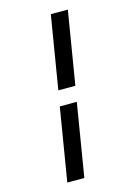

<svg xmlns="http://www.w3.org/2000/svg" viewBox="-141 -896 782 1111"><g transform="rotate(-15 250.0 -340.0)"><path d="M207 -386 279 -823H381L309 -386ZM119 143 191 -294H293L221 143Z"/></g></svg>

Font: Iosevka Curly Slab Semibold
Style: Italic
Weight: 600
Italic angle: -9°
Monospace: yes
Designer: Belleve Invis
Foundry: Belleve Invis
Version: Version 22.1.2; ttfautohint (v1.8.4)